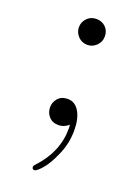

<svg xmlns="http://www.w3.org/2000/svg" viewBox="-124 -484 526 732"><g transform="rotate(20 139.0 -118.5)"><path d="M138 -430Q160 -430 175 -415.5Q190 -401 190 -378Q190 -355 174 -340Q158 -325 138 -325Q115 -325 100 -341Q85 -357 85 -378Q85 -399 100 -414.5Q115 -430 138 -430ZM139 -106Q169 -106 186 -77.5Q203 -49 203 -1Q203 51 182 99Q161 147 140.5 170Q120 193 112 193Q102 193 102 182Q102 178 109 171Q181 94 181 -1Q181 -16 179 -16L177 -14Q160 0 139 0Q114 0 100 -16Q86 -32 86 -53Q86 -74 100 -90Q114 -106 139 -106Z"/></g></svg>

Font: CMU Serif
Style: Roman
Weight: 500
Version: Version 0.7.0